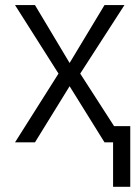

<svg xmlns="http://www.w3.org/2000/svg" viewBox="-20 -550 539 742"><path d="M249 -306.6 383.8 -530.3H460.9L290 -265.6L420.9 -62.5H483.4V171.9H417V0H383.8L249 -216.8L115.2 0H38.1L206.1 -265.6L38.1 -530.3H115.2Z"/></svg>

Font: Pretendard Std Light
Style: Regular
Weight: 300
Designer: Base glyphs from Inter by Rasmus Andersson; Hangeul glyphs from Noto Sans CJK(Source Han Sans) by Jang Soo-young and Kan
Foundry: Kil Hyung-jin
Version: Version 1.309